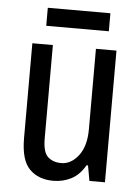

<svg xmlns="http://www.w3.org/2000/svg" viewBox="-51 -712 557 764"><g transform="rotate(5 228.0 -330.0)"><path d="M190 12Q131 12 95.5 -23.5Q60 -59 60 -147V-526H142V-153Q142 -98 162.5 -79.5Q183 -61 216 -61Q255 -61 284.5 -99Q314 -137 314 -205V-526H396V0H334L323 -61H317Q295 -22 262 -5Q229 12 190 12ZM109 -600V-672H359V-600Z"/></g></svg>

Font: Archivo Narrow
Style: Regular
Weight: 400
Designer: Hector Gatti
Foundry: Omnibus-Type
Version: Version 3.002